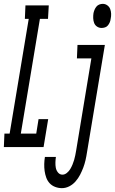

<svg xmlns="http://www.w3.org/2000/svg" viewBox="-55 -763 597 996"><path d="M-35 0 -32 -70H-5L94 -665H74L77 -735H198L194 -665H152L53 -70H133L145 -145H195L171 0ZM472 -618Q459 -618 448.5 -625Q438 -632 433.5 -643.5Q429 -655 428.5 -668.5Q428 -682 430 -695Q432 -704 435.5 -712.5Q439 -721 445 -728.5Q451 -736 460 -739.5Q469 -743 478 -743Q491 -743 501.5 -735.5Q512 -728 516.5 -716.5Q521 -705 521.5 -691.5Q522 -678 519 -665Q518 -656 514.5 -647.5Q511 -639 505 -631.5Q499 -624 490 -621Q481 -618 472 -618ZM266 213Q248 213 231 206.5Q214 200 202.5 187.5Q191 175 185 158.5Q179 142 176.5 124Q174 106 174.5 87.5Q175 69 178 51H235Q233 65 232.5 79.5Q232 94 234.5 107.5Q237 121 246 132Q255 143 269 143Q281 143 292 134Q303 125 309.5 114Q316 103 321 91Q326 79 329.5 67Q333 55 335.5 42.5Q338 30 340 18L419 -460H344L347 -530H489L396 29Q393 49 388.5 68.5Q384 88 377 106.5Q370 125 360.5 143.5Q351 162 337 178Q323 194 304.5 203.5Q286 213 266 213Z"/></svg>

Font: Iosevka Curly Slab Oblique
Style: Regular
Weight: 400
Italic angle: -9°
Monospace: yes
Designer: Belleve Invis
Foundry: Belleve Invis
Version: Version 11.1.0; ttfautohint (v1.8.3)